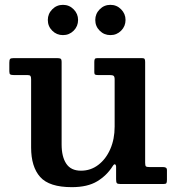

<svg xmlns="http://www.w3.org/2000/svg" viewBox="-20 -760 732 793"><path d="M108.5 -151V-432.5Q108.5 -442.5 105.8 -446.2Q103 -450 93.5 -450H37.5Q26.5 -450 22.5 -452.5Q18.5 -455 18.5 -465.5V-501Q18.5 -513 21.8 -516.5Q25 -520 36.5 -520H215Q226.5 -520 230.5 -517.5Q234.5 -515 234.5 -503.5V-163.5Q234.5 -112.5 253.8 -83.8Q273 -55 314.5 -55Q354.5 -55 386 -79Q417.5 -103 435.5 -144.2Q453.5 -185.5 453.5 -237V-432Q453.5 -443.5 449.2 -446.8Q445 -450 434 -450H385Q377 -450 373.2 -451.8Q369.5 -453.5 369.5 -461.5V-504Q369.5 -513.5 372 -516.8Q374.5 -520 383 -520H566Q575 -520 577.2 -516.5Q579.5 -513 579.5 -504V-88Q579.5 -75.5 582.8 -72.8Q586 -70 598.5 -70H653.5Q660.5 -70 665 -67.5Q669.5 -65 669.5 -57V-17.5Q669.5 -7 667.2 -3.5Q665 0 655 0H477.5Q465.5 0 462.5 -3.8Q459.5 -7.5 459.5 -20V-72Q459.5 -78.5 455.5 -81Q451.5 -83.5 445.5 -74Q421.5 -35.5 381.5 -11.2Q341.5 13 276.5 13Q183.5 13 146 -29Q108.5 -71 108.5 -151ZM436 -615Q410 -615 391.8 -633.2Q373.5 -651.5 373.5 -677.5Q373.5 -703 391.8 -721.5Q410 -740 436 -740Q462 -740 480.2 -721.5Q498.5 -703 498.5 -677.5Q498.5 -651.5 480.2 -633.2Q462 -615 436 -615ZM240 -615Q214 -615 195.8 -633.2Q177.5 -651.5 177.5 -677.5Q177.5 -703 195.8 -721.5Q214 -740 240 -740Q266 -740 284.2 -721.5Q302.5 -703 302.5 -677.5Q302.5 -651.5 284.2 -633.2Q266 -615 240 -615Z"/></svg>

Font: Besley SemiBold
Style: Regular
Weight: 600
Designer: Owen Earl
Foundry: indestructible type*
Version: Version 2.001; ttfautohint (v1.8.3)